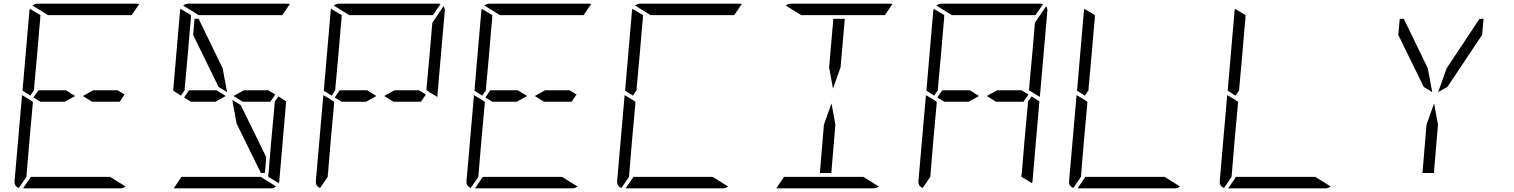

<svg xmlns="http://www.w3.org/2000/svg" viewBox="-20 -1020 8200 1040"><path d="M485 -531H617L655 -508L628 -469H479L429 -500ZM144 -502 102 -529 139 -959Q139 -966 142 -972L199 -938L198 -928V-918L193 -866L182 -735L165 -548L164 -531ZM82 -2Q56 -12 59 -41L99 -500V-505L133 -485L150 -474L158 -469L157 -452L140 -265L129 -134L125 -83L124 -82V-72L123 -62ZM240 -938 156 -990Q169 -1000 184 -1000H452H720Q730 -1000 734 -998L693 -938H663H477H415ZM576 -62 660 -10Q647 0 632 0H364H105L147 -62H153H339H401ZM331 -469H199L161 -492L188 -531H337L387 -500Z M1284 -451 1422 -169 1415 -83H1393L1262 -350L1238 -479ZM1301 -531H1433L1471 -508L1444 -469H1295L1245 -500ZM1488 -498 1530 -471 1493 -41Q1493 -34 1490 -28L1433 -62V-70L1434 -82L1435 -83L1439 -134L1450 -265L1467 -450L1468 -469ZM960 -502 918 -529 955 -959Q955 -966 958 -972L1015 -938L1014 -928V-918L1009 -866L998 -735L981 -548L980 -531ZM1056 -938 972 -990Q985 -1000 1000 -1000H1268H1536Q1546 -1000 1550 -998L1509 -938H1479H1293H1231ZM1392 -62 1476 -10Q1463 0 1448 0H1180H921L963 -62H969H1155H1217ZM1147 -469H1015L977 -492L1004 -531H1153L1203 -500ZM1026 -831 1034 -918H1056L1186 -650L1210 -521L1164 -549Z M2117 -531H2249L2287 -508L2260 -469H2111L2061 -500ZM1776 -502 1734 -529 1771 -959Q1771 -966 1774 -972L1831 -938L1830 -928V-918L1825 -866L1814 -735L1797 -548L1796 -531ZM1714 -2Q1688 -12 1691 -41L1731 -500V-505L1765 -485L1782 -474L1790 -469L1789 -452L1772 -265L1761 -134L1757 -83L1756 -82V-72L1755 -62ZM1872 -938 1788 -990Q1801 -1000 1816 -1000H2084H2352Q2362 -1000 2366 -998L2325 -938H2295H2109H2047ZM1963 -469H1831L1793 -492L1820 -531H1969L2019 -500ZM2389 -959 2349 -500V-495L2315 -515L2298 -526L2290 -531L2291 -550L2308 -735L2319 -866L2322 -897L2382 -986Q2391 -974 2389 -959Z M2933 -531H3065L3103 -508L3076 -469H2927L2877 -500ZM2592 -502 2550 -529 2587 -959Q2587 -966 2590 -972L2647 -938L2646 -928V-918L2641 -866L2630 -735L2613 -548L2612 -531ZM2530 -2Q2504 -12 2507 -41L2547 -500V-505L2581 -485L2598 -474L2606 -469L2605 -452L2588 -265L2577 -134L2573 -83L2572 -82V-72L2571 -62ZM2688 -938 2604 -990Q2617 -1000 2632 -1000H2900H3168Q3178 -1000 3182 -998L3141 -938H3111H2925H2863ZM3024 -62 3108 -10Q3095 0 3080 0H2812H2553L2595 -62H2601H2787H2849ZM2779 -469H2647L2609 -492L2636 -531H2785L2835 -500Z M3408 -502 3366 -529 3403 -959Q3403 -966 3406 -972L3463 -938L3462 -928V-918L3457 -866L3446 -735L3429 -548L3428 -531ZM3346 -2Q3320 -12 3323 -41L3363 -500V-505L3397 -485L3414 -474L3422 -469L3421 -452L3404 -265L3393 -134L3389 -83L3388 -82V-72L3387 -62ZM3504 -938 3420 -990Q3433 -1000 3448 -1000H3716H3984Q3994 -1000 3998 -998L3957 -938H3927H3741H3679ZM3840 -62 3924 -10Q3911 0 3896 0H3628H3369L3411 -62H3417H3603H3665Z M4505 -345 4483 -83H4421L4443 -345L4484 -460ZM4471 -655 4494 -918H4556L4533 -655L4492 -540ZM4320 -938 4236 -990Q4249 -1000 4264 -1000H4532H4800Q4810 -1000 4814 -998L4773 -938H4743H4557H4495ZM4656 -62 4740 -10Q4727 0 4712 0H4444H4185L4227 -62H4233H4419H4481Z M5381 -531H5513L5551 -508L5524 -469H5375L5325 -500ZM5568 -498 5610 -471 5573 -41Q5573 -34 5570 -28L5513 -62V-70L5514 -82L5515 -83L5519 -134L5530 -265L5547 -450L5548 -469ZM5040 -502 4998 -529 5035 -959Q5035 -966 5038 -972L5095 -938L5094 -928V-918L5089 -866L5078 -735L5061 -548L5060 -531ZM4978 -2Q4952 -12 4955 -41L4995 -500V-505L5029 -485L5046 -474L5054 -469L5053 -452L5036 -265L5025 -134L5021 -83L5020 -82V-72L5019 -62ZM5136 -938 5052 -990Q5065 -1000 5080 -1000H5348H5616Q5626 -1000 5630 -998L5589 -938H5559H5373H5311ZM5227 -469H5095L5057 -492L5084 -531H5233L5283 -500ZM5653 -959 5613 -500V-495L5579 -515L5562 -526L5554 -531L5555 -550L5572 -735L5583 -866L5586 -897L5646 -986Q5655 -974 5653 -959Z M5856 -502 5814 -529 5851 -959Q5851 -966 5854 -972L5911 -938L5910 -928V-918L5905 -866L5894 -735L5877 -548L5876 -531ZM5794 -2Q5768 -12 5771 -41L5811 -500V-505L5845 -485L5862 -474L5870 -469L5869 -452L5852 -265L5841 -134L5837 -83L5836 -82V-72L5835 -62ZM6288 -62 6372 -10Q6359 0 6344 0H6076H5817L5859 -62H5865H6051H6113Z M6672 -502 6630 -529 6667 -959Q6667 -966 6670 -972L6727 -938L6726 -928V-918L6721 -866L6710 -735L6693 -548L6692 -531ZM6610 -2Q6584 -12 6587 -41L6627 -500V-505L6661 -485L6678 -474L6686 -469L6685 -452L6668 -265L6657 -134L6653 -83L6652 -82V-72L6651 -62ZM7104 -62 7188 -10Q7175 0 7160 0H6892H6633L6675 -62H6681H6867H6929Z M7769 -345 7747 -83H7685L7707 -345L7748 -460ZM7816 -650 7994 -918H8016L8008 -831L7820 -549L7770 -521ZM7554 -831 7562 -918H7584L7714 -650L7738 -521L7692 -549Z"/></svg>

Font: DSEG14 Modern
Style: Light Italic
Weight: 300
Italic angle: -5°
Designer: Keshikan(Twitter:@keshinomi_88pro)
Version: Version 0.46